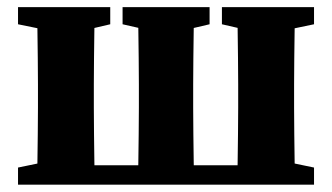

<svg xmlns="http://www.w3.org/2000/svg" viewBox="-20 -503 904 523"><path d="M80.4 0Q81.4 -23.1 81.9 -60.2Q82.4 -97.4 82.9 -138Q83.4 -178.7 83.4 -210V-273.5Q83.4 -304.8 82.9 -345.4Q82.4 -386.1 81.9 -423.8Q81.4 -461.4 80.4 -483.5H238.6Q237.6 -461.4 237.1 -423.8Q236.6 -386.1 236.1 -345.4Q235.6 -304.8 235.6 -273.5V-210Q235.6 -178.7 236.1 -138Q236.6 -97.4 237.1 -60.2Q237.6 -23.1 238.6 0ZM355.3 0Q356.3 -23.1 356.8 -60.2Q357.3 -97.4 357.8 -138Q358.3 -178.7 358.3 -210V-273.5Q358.3 -304.8 357.8 -345.4Q357.3 -386.1 356.8 -423.8Q356.3 -461.4 355.3 -483.5H509.2Q508.2 -461.4 507.7 -423.8Q507.2 -386.1 506.7 -345.4Q506.2 -304.8 506.2 -273.5V-210Q506.2 -178.7 506.7 -138Q507.2 -97.4 507.7 -60.2Q508.2 -23.1 509.2 0ZM625.8 0Q626.8 -23.1 627.3 -60.2Q627.8 -97.4 628.3 -138Q628.8 -178.7 628.8 -210V-273.5Q628.8 -304.8 628.3 -345.4Q627.8 -386.1 627.3 -423.8Q626.8 -461.4 625.8 -483.5H784.1Q783.1 -461.4 782.6 -423.8Q782.1 -386.1 781.6 -345.4Q781.1 -304.8 781.1 -273.5V-210Q781.1 -178.7 781.6 -138Q782.1 -97.4 782.6 -60.2Q783.1 -23.1 784.1 0ZM29.1 -436.9V-483.5H280.3V-436.9L194.8 -416.9H127.2ZM313.9 -436.9V-483.5H550.9V-436.9L465.4 -416.9H402.1ZM584.5 -436.9V-483.5H835.4V-436.9L739.3 -416.9H671.5ZM29.1 0V-46.6L126.1 -66.6H162.4V0ZM702.1 0V-66.6H739.3L835.4 -46.6V0ZM162.4 0V-52.9H702.1V0Z"/></svg>

Font: Source Serif 4 Variable
Style: Regular
Weight: 400
Designer: Frank Grießhammer
Foundry: Adobe
Version: Version 4.005;hotconv 1.1.0;makeotfexe 2.6.0